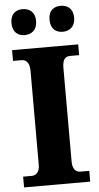

<svg xmlns="http://www.w3.org/2000/svg" viewBox="-61 -958 511 995"><g transform="rotate(-5 194.5 -460.5)"><path d="M294 -786C325 -786 358 -804 358 -854C358 -904 325 -921 294 -921C260 -921 230 -904 230 -854C230 -804 260 -786 294 -786ZM95 -786C128 -786 160 -804 160 -854C160 -904 128 -921 95 -921C63 -921 32 -904 32 -854C32 -804 63 -786 95 -786ZM23 0H367V-56H321C299 -56 280 -71 280 -112V-599C280 -645 296 -658 321 -658H367V-714H23V-658H67C88 -658 109 -645 109 -599V-111C109 -69 88 -56 67 -56H23Z"/></g></svg>

Font: Noto Serif Tamil SemiCondensed ExtraBold
Style: Regular
Weight: 800
Width: 4
Designer: Indian Type Foundry, Tom Grace, and the Monotype Design Team
Foundry: Monotype Imaging Inc.
Version: Version 2.004